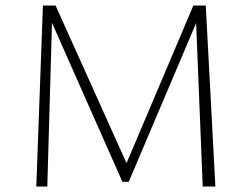

<svg xmlns="http://www.w3.org/2000/svg" viewBox="-20 -678 908 698"><path d="M717 0 693 -594 448 -17H425L169 -595L152 0H112L136 -658H182L440 -85L683 -658H728L763 0Z"/></svg>

Font: Ysabeau Infant Light
Style: Regular
Weight: 300
Designer: Christian Thalmann (Catharsis Fonts)
Version: Version 0.003